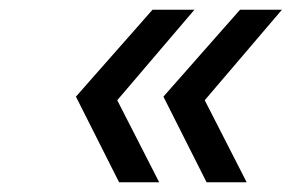

<svg xmlns="http://www.w3.org/2000/svg" viewBox="-20 -500 600 395"><path d="M136.2 -125ZM225 -125H307.5L221.2 -293.8L380 -480H293.8L136.2 -301.2ZM405 -125H487.5L401.2 -293.8L560 -480H473.8L316.2 -301.2Z"/></svg>

Font: Cambay
Style: Italic
Weight: 400
Italic angle: -11°
Designer: Pooja Saxena
Foundry: Pooja Saxena
Version: Version 1.019;PS 001.019;hotconv 1.0.70;makeotf.lib2.5.58329